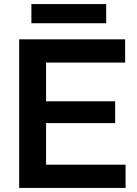

<svg xmlns="http://www.w3.org/2000/svg" viewBox="-20 -922 671 942"><path d="M74 0V-729H594V-615H206V-425H545V-318H206V-114H596V0ZM134 -808V-902H501V-808Z"/></svg>

Font: Mona Sans SemiBold
Style: Regular
Weight: 600
Designer: Deni Anggara
Foundry: GitHub
Version: Version 2.000;Glyphs 3.2.3 (3260)